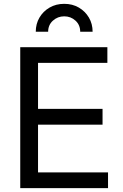

<svg xmlns="http://www.w3.org/2000/svg" viewBox="-20 -971 636 991"><path d="M84.5 0V-727.5H534.2V-646.5H176.3V-409.2H509.3V-327.6H176.3V-81.1H537.6V0ZM311.5 -951.2Q354 -951.2 387 -931.9Q419.9 -912.6 439 -880.1Q458 -847.7 458 -807.1H394Q394 -842.3 369.6 -864.5Q345.2 -886.7 311.5 -886.7Q277.8 -886.7 253.2 -864.5Q228.5 -842.3 228.5 -807.1H164.6Q164.6 -847.7 183.6 -880.1Q202.6 -912.6 235.8 -931.9Q269 -951.2 311.5 -951.2Z"/></svg>

Font: Inter 18pt
Style: Regular
Weight: 400
Designer: Rasmus Andersson
Foundry: rsms
Version: Version 4.001;git-66647c0bb